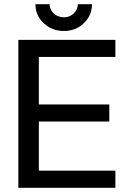

<svg xmlns="http://www.w3.org/2000/svg" viewBox="-20 -890 605 910"><path d="M66.9 0V-701.2H526.9V-620.1H164.1V-395H498V-314H164.1V-81.1H526.9V0ZM283.2 -743.2Q225.6 -743.2 186.8 -780.3Q147.9 -817.4 147.9 -870.1H214.8Q215.8 -844.2 235.1 -826.2Q254.4 -808.1 283.2 -808.1Q310.5 -808.1 329.3 -826.2Q348.1 -844.2 349.1 -870.1H416Q416 -817.4 377.7 -780.3Q339.4 -743.2 283.2 -743.2Z"/></svg>

Font: LT Superior Med
Style: Regular
Weight: 500
Designer: Daniel Lyons
Foundry: LyonsType
Version: Version 1.000